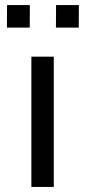

<svg xmlns="http://www.w3.org/2000/svg" viewBox="-20 -742 342 762"><path d="M104.5 0V-517H193.5V0ZM202 -632.5 202.5 -722H293L292.5 -632.5ZM7.5 -632.5 8 -722H98.5L98 -632.5Z"/></svg>

Font: Public Sans Thin
Style: Regular
Weight: 400
Version: Version 2.001